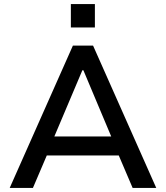

<svg xmlns="http://www.w3.org/2000/svg" viewBox="-20 -931 822 951"><path d="M28 0 341 -705H441L754 0H637L552 -199L604 -161H177L228 -199L143 0ZM388 -583 239 -231 214 -255H567L541 -231L393 -583ZM331 -795V-911H450V-795Z"/></svg>

Font: Nunito Sans 7pt SemiBold
Style: Regular
Weight: 600
Designer: Vernon Adams
Foundry: Vernon Adams
Version: Version 3.101;gftools[0.9.27]